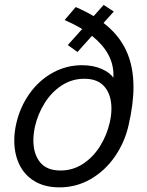

<svg xmlns="http://www.w3.org/2000/svg" viewBox="-20 -768 608 795"><path d="M532.7 -407.2Q532.7 -337.4 512.2 -248.5Q496.1 -178.2 455.6 -119.6Q415 -61 355.7 -26.6Q296.4 7.8 226.1 7.8Q165.5 7.8 123.3 -17.6Q81.1 -43 60.1 -86.9Q39.1 -130.9 39.1 -186.5Q39.1 -221.7 47.9 -258.8Q63.5 -325.7 102.3 -380.4Q141.1 -435.1 197.8 -466.6Q254.4 -498 319.8 -498Q366.2 -498 401.4 -482.4Q436.5 -466.8 449.2 -445.8Q449.7 -449.7 449.7 -458Q449.7 -548.8 360.8 -619.6L300.8 -552.7L260.7 -581.5L320.3 -647.9Q289.6 -666.5 247.6 -685.1L293.5 -738.8Q337.4 -719.7 367.7 -701.2L409.2 -747.6L451.2 -720.2L408.7 -672.9Q471.2 -625 502 -559.8Q532.7 -494.6 532.7 -407.2ZM441.4 -318.8Q441.4 -374 413.6 -408Q385.7 -441.9 329.6 -441.9Q277.8 -441.9 235.6 -414.3Q193.4 -386.7 165.3 -341.8Q137.2 -296.9 125 -245.1Q118.2 -213.9 118.2 -186.5Q118.2 -130.9 145.8 -96.4Q173.3 -62 230.5 -62Q281.7 -62 323.7 -89.6Q365.7 -117.2 393.8 -162.1Q421.9 -207 434.1 -259.3Q441.4 -290 441.4 -318.8Z"/></svg>

Font: Acari Sans
Style: Italic
Weight: 400
Italic angle: -13°
Designer: Alfredo Marco Pradil and Stefan Peev
Foundry: Hanken Design Co.
Version: Version 1.045;January 11, 2019;FontCreator 11.5.0.2425 64-bi